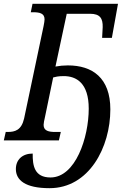

<svg xmlns="http://www.w3.org/2000/svg" viewBox="-39 -734 649 1004"><path d="M220 250C427 250 538 36 538 -162C538 -327 444 -392 316 -392C294 -392 272 -390 251 -386L310 -662H432C485 -662 499 -637 498 -592C498 -583 496 -558 495 -536H546L578 -714H131L122 -670H133C167 -670 194 -665 194 -633C194 -626 192 -613 189 -598L87 -114C73 -53 39 -44 2 -44H-9L-19 0H269L279 -44H250C217 -44 189 -49 189 -81C189 -89 192 -104 197 -126L239 -329C251 -332 265 -336 292 -336C361 -337 425 -299 425 -166C425 -15 356 194 225 194C141 194 131 132 132 69C78 69 44 101 44 150C44 208 93 250 220 250Z"/></svg>

Font: Noto Serif Condensed Medium
Style: Italic
Weight: 500
Width: 3
Italic angle: -12°
Designer: Monotype Design Team
Foundry: Monotype Imaging Inc.
Version: Version 2.013